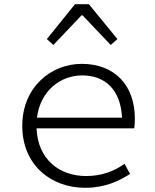

<svg xmlns="http://www.w3.org/2000/svg" viewBox="-20 -880 740 914"><path d="M368 -807H373L507 -666L539 -694L403 -860H337L203 -694L234 -666ZM622 -315C622 -475 525 -576 369 -576C222 -576 86 -464 86 -281C86 -96 221 14 385 14C480 14 546 -18 599 -52L573 -100C521 -64 463 -42 390 -42C264 -42 160 -120 154 -269H619C621 -282 622 -299 622 -315ZM371 -521C479 -521 554 -455 561 -320H156C172 -448 268 -521 371 -521Z"/></svg>

Font: Kawkab Mono Light
Style: Regular
Weight: 300
Monospace: yes
Designer: Abdullah Arif
Foundry: Abdullah Arif
Version: Version 1.000;PS 000.500;hotconv 1.0.88;makeotf.lib2.5.64775